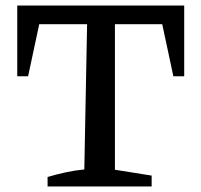

<svg xmlns="http://www.w3.org/2000/svg" viewBox="-20 -670 724 690"><path d="M642 -650V-396H603L563 -583H393V-60L525 -39V0H151V-34Q185 -44 217.5 -51Q250 -58 283 -61L293 -583H121L81 -396H42V-650Z"/></svg>

Font: Piazzolla Medium
Style: Regular
Weight: 500
Designer: Juan Pablo del Peral
Foundry: Huerta Tipografica
Version: Version 1.330